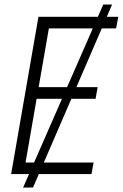

<svg xmlns="http://www.w3.org/2000/svg" viewBox="-20 -787 555 868"><path d="M486.8 -766.6 129.4 60.5 84.5 61 446.8 -766.6ZM403.3 -52.2 393.6 0H69.8L79.6 -52.2ZM210 -710.9 86.4 0H30.3L153.8 -710.9ZM421.4 -393.1 412.1 -340.3H128.9L138.7 -393.1ZM514.6 -710.9 504.9 -658.7H184.1L193.4 -710.9Z"/></svg>

Font: Roboto Condensed Light
Style: Italic
Weight: 300
Italic angle: -12°
Designer: Christian Robertson
Foundry: Google
Version: Version 3.0; 2020